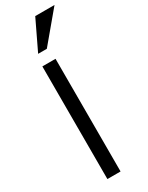

<svg xmlns="http://www.w3.org/2000/svg" viewBox="-252 -1025 822 1066"><g transform="rotate(-30 159.0 -492.0)"><path d="M317.9 -983.9 159.2 -794.4H103.5L194.3 -983.9ZM173.3 0H88.9V-722.2H173.3Z"/></g></svg>

Font: Oxygen-Regular
Style: Regular
Weight: 400
Designer: Vernon Adams
Foundry: Vernon Adams
Version: Version Release 0.2.3 webfont; ttfautohint (v0.93.3-1d66) -l